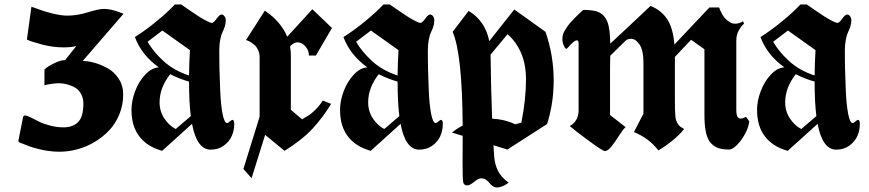

<svg xmlns="http://www.w3.org/2000/svg" viewBox="-20 -661 3848 850"><path d="M92.8 -149.9Q100.1 -148.9 117.4 -140.4Q134.8 -131.8 153.3 -122.3Q171.9 -112.8 201.7 -105Q231.4 -97.2 261.2 -97.2Q301.8 -97.2 325.4 -120.1Q349.1 -143.1 349.1 -202.1Q349.1 -226.1 339.4 -243.9Q329.6 -261.7 316.7 -270.5Q303.7 -279.3 286.6 -284.7Q269.5 -290 259.3 -291.3Q249 -292.5 239.7 -292.5Q227.1 -292.5 204.8 -289.3Q182.6 -286.1 176.8 -283.2V-353L180.2 -356Q191.4 -367.2 220.2 -381.1Q249 -395 268.1 -395L317.9 -457Q293 -451.2 262.2 -451.2Q214.8 -451.2 167.2 -463.6Q119.6 -476.1 99.1 -485.8L119.1 -631.3Q222.7 -591.8 278.3 -591.8Q321.3 -591.8 369.4 -606.7Q417.5 -621.6 439.9 -621.6Q472.2 -621.6 514.2 -605L526.9 -600.1L346.2 -391.1Q369.1 -391.1 397.5 -383.3Q425.8 -375.5 455.6 -359.4Q485.4 -343.3 505.4 -312.7Q525.4 -282.2 525.4 -242.7Q525.4 -196.8 508.8 -155.8Q492.2 -114.7 464.1 -84.7Q436 -54.7 399.7 -33Q363.3 -11.2 323.2 -0.2Q283.2 10.7 243.2 10.7Q230 10.7 217 9.8Q204.1 8.8 191.4 6.8Q178.7 4.9 168.5 2.9Q158.2 1 146.2 -2.4Q134.3 -5.9 127 -7.8Q119.6 -9.8 108.6 -13.9Q97.7 -18.1 93.3 -19.8Q88.9 -21.5 78.9 -25.4Q68.8 -29.3 67.9 -29.8Q61.5 -32.2 61.5 -37.6Q61.5 -39.6 62 -41L82 -142.1Q84 -149.9 91.8 -149.9Z M683.1 -362.8Q606.4 -417.5 577.1 -497.1Q620.6 -523.9 671.4 -565.4Q722.2 -606.9 753.9 -641.1H782.7Q787.1 -637.7 794.9 -632.3Q802.7 -627 823.2 -612.8Q843.8 -598.6 860.6 -587.9Q877.4 -577.1 894.5 -568.4Q911.6 -559.6 918 -559.6Q925.8 -559.6 939 -578.1Q952.1 -596.7 960.4 -596.7Q968.8 -596.7 974.1 -588.6Q979.5 -580.6 979.5 -570.8Q979.5 -557.1 975.1 -543.5Q970.7 -529.8 965.1 -519Q959.5 -508.3 955.1 -486.1Q950.7 -463.9 950.7 -434.6Q950.7 -397 951.4 -360.4Q952.1 -323.7 954.8 -260.3Q957.5 -196.8 965.3 -157Q973.1 -117.2 984.9 -116.2Q989.7 -116.2 997.6 -123.3Q1005.4 -130.4 1008.8 -130.4Q1017.1 -130.4 1017.1 -111.8Q1017.1 -85 1006.6 -60.1Q996.1 -35.2 971.4 -16.8Q946.8 1.5 912.6 1.5Q851.6 1.5 830.1 -112.8L697.8 6.8Q659.7 -4.4 636.2 -20.5Q562 -70.3 562 -173.8Q562 -214.8 578.4 -257.8Q594.7 -300.8 623.3 -331.1Q651.9 -361.3 683.1 -362.8ZM733.4 -332.5Q686.5 -272.9 686.5 -208Q686.5 -168 707.5 -136.5Q728.5 -105 757.8 -89.8L824.7 -147Q816.9 -207.5 816.9 -299.8Q775.9 -311 733.4 -332.5ZM633.3 -476.1Q658.2 -432.6 703.6 -390.9Q749 -349.1 816.9 -326.7Q817.4 -377 820.8 -439L698.7 -525.9Z M1069.3 -483.9 1152.3 -613.8Q1223.1 -566.4 1251.5 -498.5L1362.8 -620.1L1449.7 -537.1L1378.4 -415H1347.7Q1347.7 -438 1332 -455.8Q1316.4 -473.6 1296.9 -473.6Q1281.7 -473.6 1264.2 -456.1Q1267.6 -434.6 1267.6 -418V-174.8L1317.4 -132.8Q1338.9 -145 1349.1 -151.9Q1359.4 -158.7 1377 -175.8Q1394.5 -192.9 1408.7 -215.8L1445.8 -201.2Q1409.7 -141.1 1364 -91.8Q1318.4 -42.5 1239.7 6.8L1153.8 -64L1093.8 127.9L1057.6 86.9L1129.4 -144.5V-407.2Q1129.4 -423.8 1123.3 -438Q1117.2 -452.1 1108.4 -460.2Q1099.6 -468.3 1090.6 -473.9Q1081.5 -479.5 1075.7 -481.4Z M1606.4 -362.8Q1529.8 -417.5 1500.5 -497.1Q1543.9 -523.9 1594.7 -565.4Q1645.5 -606.9 1677.2 -641.1H1706.1Q1710.4 -637.7 1718.3 -632.3Q1726.1 -627 1746.6 -612.8Q1767.1 -598.6 1783.9 -587.9Q1800.8 -577.1 1817.9 -568.4Q1835 -559.6 1841.3 -559.6Q1849.1 -559.6 1862.3 -578.1Q1875.5 -596.7 1883.8 -596.7Q1892.1 -596.7 1897.5 -588.6Q1902.8 -580.6 1902.8 -570.8Q1902.8 -557.1 1898.4 -543.5Q1894 -529.8 1888.4 -519Q1882.8 -508.3 1878.4 -486.1Q1874 -463.9 1874 -434.6Q1874 -397 1874.8 -360.4Q1875.5 -323.7 1878.2 -260.3Q1880.9 -196.8 1888.7 -157Q1896.5 -117.2 1908.2 -116.2Q1913.1 -116.2 1920.9 -123.3Q1928.7 -130.4 1932.1 -130.4Q1940.4 -130.4 1940.4 -111.8Q1940.4 -85 1929.9 -60.1Q1919.4 -35.2 1894.8 -16.8Q1870.1 1.5 1835.9 1.5Q1774.9 1.5 1753.4 -112.8L1621.1 6.8Q1583 -4.4 1559.6 -20.5Q1485.4 -70.3 1485.4 -173.8Q1485.4 -214.8 1501.7 -257.8Q1518.1 -300.8 1546.6 -331.1Q1575.2 -361.3 1606.4 -362.8ZM1656.7 -332.5Q1609.9 -272.9 1609.9 -208Q1609.9 -168 1630.9 -136.5Q1651.9 -105 1681.2 -89.8L1748 -147Q1740.2 -207.5 1740.2 -299.8Q1699.2 -311 1656.7 -332.5ZM1556.6 -476.1Q1581.5 -432.6 1627 -390.9Q1672.4 -349.1 1740.2 -326.7Q1740.7 -377 1744.1 -439L1622.1 -525.9Z M2048.3 159.7Q2033.7 159.7 2030.8 146Q2027.8 132.3 2027.8 57.6Q2027.8 43 2028.1 3.7Q2028.3 -35.6 2028.3 -59.6L1981 -74.2Q2002 -91.3 2028.3 -105.5Q2026.4 -422.4 1983.9 -520L2054.7 -612.8Q2128.4 -568.4 2146 -479L2256.8 -619.1L2395 -520Q2431.2 -415 2431.2 -306.2Q2431.2 -202.6 2401.9 -111.8L2226.1 1L2164.6 -18.1Q2166.5 16.6 2168 34.2Q2170.9 66.9 2184.3 94.7Q2197.8 122.6 2231.9 147.9Q2202.6 168.9 2181.2 168.9Q2169.9 168.9 2160.9 162.6Q2151.9 156.2 2146.5 148.7Q2141.1 141.1 2131.6 134.8Q2122.1 128.4 2110.4 128.4Q2097.7 128.4 2079.1 144Q2060.5 159.7 2048.3 159.7ZM2158.7 -135.7Q2213.4 -133.3 2260.7 -110.8L2288.1 -118.2Q2308.6 -220.7 2308.6 -310.1Q2308.6 -436.5 2227.1 -509.8L2151.9 -419.4V-414.1Q2153.3 -275.9 2158.7 -135.7Z M3296.9 -124Q3294.9 -99.6 3279.1 -69.6Q3263.2 -39.6 3242.7 -19.3Q3222.2 1 3208.5 1Q3180.2 1 3161.6 -4.9Q3143.1 -10.7 3127.9 -26.6Q3112.8 -42.5 3105.7 -73.2Q3098.6 -104 3098.6 -151.9V-442.9L3039.6 -484.9L2967.8 -409.2V-226.1Q2967.8 -197.3 2968 -183.1Q2968.3 -168.9 2969.5 -152.3Q2970.7 -135.7 2973.1 -128.9Q2975.6 -122.1 2980.5 -113.5Q2985.4 -105 2991.7 -100.3Q2998 -95.7 3008.8 -89.8Q2989.3 -64.9 2956.1 -38.1Q2922.9 -11.2 2894.5 4.9Q2854 -48.8 2786.6 -76.2L2828.6 -158.2V-382.8Q2828.6 -438.5 2811.3 -463.9Q2793.9 -489.3 2774.4 -489.3Q2757.8 -489.3 2748.5 -480Q2712.9 -444.8 2681.6 -414.1Q2681.6 -397.5 2680.7 -352.5V-151.9L2749.5 -98.1Q2737.8 -87.9 2720.2 -60.1Q2702.6 -32.2 2686.8 -12.2Q2670.9 7.8 2657.7 7.8Q2648.4 7.8 2585.2 -38.8Q2522 -85.4 2502.4 -103L2505.4 -105Q2508.8 -106.9 2511 -108.4Q2513.2 -109.9 2517.3 -113.5Q2521.5 -117.2 2524.2 -120.6Q2526.9 -124 2530.5 -129.6Q2534.2 -135.3 2536.4 -141.4Q2538.6 -147.5 2540 -155.5Q2541.5 -163.6 2541.5 -172.9V-469.2Q2541.5 -482.4 2533.7 -482.4Q2526.9 -482.4 2516.4 -473.1Q2505.9 -463.9 2497.8 -454.3Q2489.7 -444.8 2488.8 -444.8Q2482.4 -444.8 2476.1 -458.7Q2469.7 -472.7 2469.7 -489.7Q2469.7 -499 2472.4 -508.5Q2475.1 -518.1 2482.2 -528.8Q2489.3 -539.6 2494.4 -547.4Q2499.5 -555.2 2511 -567.1Q2522.5 -579.1 2527.3 -584.2Q2532.2 -589.4 2545.7 -602.1Q2559.1 -614.7 2561.5 -617.2Q2598.1 -617.2 2619.9 -611.1Q2641.6 -605 2655.8 -587.4Q2669.9 -569.8 2675.3 -542.2Q2680.7 -514.6 2681.6 -467.8Q2746.1 -527.3 2859.9 -634.8Q2906.7 -616.2 2933.1 -577.1Q2959.5 -538.1 2965.8 -463.9L3120.6 -627.9H3163.6Q3165 -623 3168.2 -616Q3171.4 -608.9 3177.5 -597.4Q3183.6 -585.9 3192.6 -577.1Q3201.7 -568.4 3212.6 -561.8Q3223.6 -555.2 3238.5 -556.2Q3253.4 -557.1 3269.5 -566.9L3273.9 -556.2Q3261.2 -545.4 3250.5 -525.9Q3239.7 -506.3 3239.7 -482.9V-171.9Q3239.7 -144.5 3250.7 -138.2Q3261.7 -131.8 3282.7 -144Q3285.2 -140.1 3290.5 -133.1Q3295.9 -126 3296.9 -124Z M3452.6 -362.8Q3376 -417.5 3346.7 -497.1Q3390.1 -523.9 3440.9 -565.4Q3491.7 -606.9 3523.4 -641.1H3552.2Q3556.6 -637.7 3564.5 -632.3Q3572.3 -627 3592.8 -612.8Q3613.3 -598.6 3630.1 -587.9Q3647 -577.1 3664.1 -568.4Q3681.2 -559.6 3687.5 -559.6Q3695.3 -559.6 3708.5 -578.1Q3721.7 -596.7 3730 -596.7Q3738.3 -596.7 3743.7 -588.6Q3749 -580.6 3749 -570.8Q3749 -557.1 3744.6 -543.5Q3740.2 -529.8 3734.6 -519Q3729 -508.3 3724.6 -486.1Q3720.2 -463.9 3720.2 -434.6Q3720.2 -397 3720.9 -360.4Q3721.7 -323.7 3724.4 -260.3Q3727.1 -196.8 3734.9 -157Q3742.7 -117.2 3754.4 -116.2Q3759.3 -116.2 3767.1 -123.3Q3774.9 -130.4 3778.3 -130.4Q3786.6 -130.4 3786.6 -111.8Q3786.6 -85 3776.1 -60.1Q3765.6 -35.2 3741 -16.8Q3716.3 1.5 3682.1 1.5Q3621.1 1.5 3599.6 -112.8L3467.3 6.8Q3429.2 -4.4 3405.8 -20.5Q3331.5 -70.3 3331.5 -173.8Q3331.5 -214.8 3347.9 -257.8Q3364.3 -300.8 3392.8 -331.1Q3421.4 -361.3 3452.6 -362.8ZM3502.9 -332.5Q3456.1 -272.9 3456.1 -208Q3456.1 -168 3477.1 -136.5Q3498 -105 3527.3 -89.8L3594.2 -147Q3586.4 -207.5 3586.4 -299.8Q3545.4 -311 3502.9 -332.5ZM3402.8 -476.1Q3427.7 -432.6 3473.1 -390.9Q3518.6 -349.1 3586.4 -326.7Q3586.9 -377 3590.3 -439L3468.3 -525.9Z"/></svg>

Font: KJV1611
Style: Regular
Weight: 400
Version: Version 3.6.1